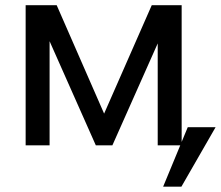

<svg xmlns="http://www.w3.org/2000/svg" viewBox="-20 -548 833 724"><path d="M372.6 -119.6 193.8 -528.3H76.7V0H167V-392.6L341.3 0H403.8L574.7 -384.3V0H665V-528.3H552.2ZM595.2 155.8H664.1L793 -68.4H688Z"/></svg>

Font: FAU Chimera
Style: Regular
Weight: 400
Version: Version 1.002;hotconv 1.0.117;makeotfexe 2.5.65602